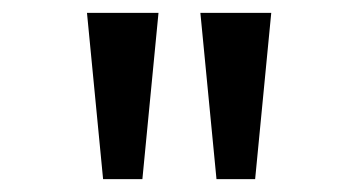

<svg xmlns="http://www.w3.org/2000/svg" viewBox="-20 -749 542 298"><path d="M140 -471 115 -729H226L201 -471ZM316 -471 291 -729H401L376 -471Z"/></svg>

Font: hexoriya15
Style: Book
Weight: 400
Designer: Jelle Bosma - Monotype Design Team
Foundry: Monotype Imaging Inc.
Version: Version 2.003